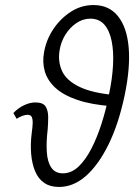

<svg xmlns="http://www.w3.org/2000/svg" viewBox="-20 -731 546 761"><path d="M106 -206Q109 -227 109.5 -242.5Q110 -258 106 -267Q102 -276 89 -276Q80 -276 68 -271.5Q56 -267 46 -260L33 -283Q52 -303 75.5 -314Q99 -325 120 -325Q151 -325 161 -308.5Q171 -292 171 -267Q171 -242 169 -218Q163 -168 165.5 -128.5Q168 -89 183.5 -66.5Q199 -44 229 -44Q263 -44 291 -70.5Q319 -97 342 -141.5Q365 -186 383 -242.5Q401 -299 412 -357Q425 -418 428 -472.5Q431 -527 422.5 -568.5Q414 -610 393.5 -633.5Q373 -657 338 -657Q308 -657 282 -639Q256 -621 238.5 -592.5Q221 -564 216 -530Q209 -487 226 -449.5Q243 -412 294.5 -387Q346 -362 438 -354L425 -310Q342 -316 286.5 -335Q231 -354 199.5 -383Q168 -412 157.5 -448.5Q147 -485 155 -526Q164 -575 192 -616.5Q220 -658 261 -684.5Q302 -711 351 -711Q412 -711 447.5 -667Q483 -623 490 -543Q497 -463 474 -353Q450 -239 410 -158Q370 -77 320.5 -33.5Q271 10 214 10Q179 10 155.5 -6Q132 -22 119.5 -51.5Q107 -81 103.5 -120.5Q100 -160 106 -206Z"/></svg>

Font: Ysabeau Infant
Style: Italic
Weight: 400
Italic angle: -12°
Designer: Christian Thalmann (Catharsis Fonts)
Version: Version 2.001;gftools[0.9.30]; featfreeze: ss01,ss02,lnum